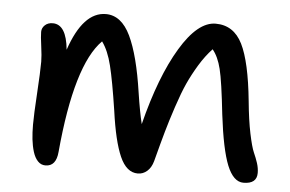

<svg xmlns="http://www.w3.org/2000/svg" viewBox="-42 -558 946 626"><g transform="rotate(5 431.0 -245.5)"><path d="M127 8.8Q112.3 8.8 102.1 -2Q91.8 -12.7 85.9 -31.5Q80.1 -50.3 77.6 -72.3Q75.2 -94.2 75.2 -120.1Q75.2 -153.3 79.6 -223.6Q84 -293.9 84 -327.1Q84 -345.7 79.6 -377.4Q75.2 -409.2 75.2 -423.8Q75.2 -436.5 85 -445.8Q94.7 -455.1 110.8 -455.1Q155.3 -455.1 163.1 -373Q206.1 -500 280.8 -500Q331.5 -500 361.6 -437.3Q391.6 -374.5 409.2 -253.9Q418.5 -192.4 428.2 -152.8Q467.8 -310.5 524.7 -405.3Q581.5 -500 640.1 -500Q699.2 -500 727.8 -442.6Q756.3 -385.3 769 -257.8Q774.9 -196.3 783.9 -152.8Q793 -109.4 800.5 -92.5Q808.1 -75.7 813.5 -59.1Q818.8 -42.5 818.8 -26.9Q818.8 8.8 774.9 8.8Q742.2 8.8 721.4 -42.2Q700.7 -93.3 687 -207Q675.3 -314.9 665.5 -354.2Q655.8 -393.6 637.2 -416Q614.3 -391.6 594.7 -359.4Q575.2 -327.1 561.3 -296.6Q547.4 -266.1 531.2 -217.3Q515.1 -168.5 505.4 -134Q495.6 -99.6 479 -36.1Q473.1 -14.6 459.7 -2.9Q446.3 8.8 429.2 8.8Q392.1 8.8 370.4 -40.5Q348.6 -89.8 335 -189Q320.3 -285.6 308.3 -334Q296.4 -382.3 275.9 -410.2Q191.9 -326.2 166 -39.1Q162.1 8.8 127 8.8Z"/></g></svg>

Font: Shantell Sans Normal
Style: Regular
Weight: 400
Designer: Stephen Nixon, Anya Danilova, Shantell Martin
Foundry: Arrow Type
Version: Version 1.006;[559af2be0]